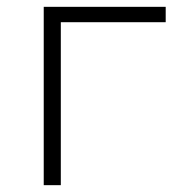

<svg xmlns="http://www.w3.org/2000/svg" viewBox="-20 -542 505 562"><path d="M465 -477H158V0H108V-522H465Z"/></svg>

Font: Montserrat Alternates Light
Style: Regular
Weight: 300
Designer: Julieta Ulanovsky
Foundry: Julieta Ulanovsky
Version: Version 7.200